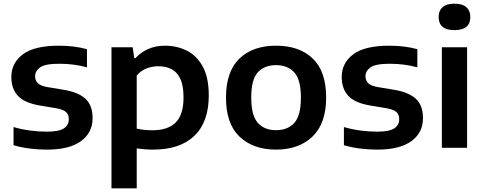

<svg xmlns="http://www.w3.org/2000/svg" viewBox="-20 -802 2626 1042"><path d="M235 10Q186 10 139.8 4Q93.5 -2 53.5 -14V-112.5Q139 -87.5 234 -87.5Q299.5 -87.5 326.5 -105.2Q353.5 -123 353.5 -154.5Q353.5 -179.5 339.2 -193.2Q325 -207 288 -214L195.5 -229.5Q112.5 -243.5 77 -282.2Q41.5 -321 41.5 -384Q41.5 -460 103.8 -507Q166 -554 300 -554Q383.5 -554 452 -535V-436.5Q381.5 -456 302.5 -456Q224.5 -456 197.5 -436.2Q170.5 -416.5 170.5 -388.5Q170.5 -366.5 184 -351.8Q197.5 -337 234 -330L327 -314.5Q405 -301.5 443.8 -266Q482.5 -230.5 482.5 -160.5Q482.5 -81.5 419.2 -35.8Q356 10 235 10Z M585 220V-545.5H700L708.5 -486.5H715Q742.5 -517 783.2 -535.5Q824 -554 875.5 -554Q940.5 -554 994.5 -526.8Q1048.5 -499.5 1080.8 -440Q1113 -380.5 1113 -283.5Q1113 -140 1035 -65Q957 10 810.5 10Q787 10 764 8Q741 6 722 3.5V220ZM806.5 -95Q891.5 -95 933.8 -137.5Q976 -180 976 -273Q976 -337.5 958.5 -374.5Q941 -411.5 910.2 -427Q879.5 -442.5 839 -442.5Q807 -442.5 775.8 -430.8Q744.5 -419 722 -392V-104Q739 -100 761.5 -97.5Q784 -95 806.5 -95Z M1478 10Q1354.5 10 1280.5 -60Q1206.5 -130 1206.5 -272Q1206.5 -413.5 1279 -483.8Q1351.5 -554 1478 -554Q1605 -554 1677.5 -484.2Q1750 -414.5 1750 -272.5Q1750 -131.5 1675.8 -60.8Q1601.5 10 1478 10ZM1478 -95.5Q1541.5 -95.5 1577.2 -135Q1613 -174.5 1613 -271.5Q1613 -370 1577 -409.2Q1541 -448.5 1478 -448.5Q1415 -448.5 1379.2 -409.5Q1343.5 -370.5 1343.5 -273Q1343.5 -175 1379.2 -135.2Q1415 -95.5 1478 -95.5Z M2028 10Q1979 10 1932.8 4Q1886.5 -2 1846.5 -14V-112.5Q1932 -87.5 2027 -87.5Q2092.5 -87.5 2119.5 -105.2Q2146.5 -123 2146.5 -154.5Q2146.5 -179.5 2132.2 -193.2Q2118 -207 2081 -214L1988.5 -229.5Q1905.5 -243.5 1870 -282.2Q1834.5 -321 1834.5 -384Q1834.5 -460 1896.8 -507Q1959 -554 2093 -554Q2176.5 -554 2245 -535V-436.5Q2174.5 -456 2095.5 -456Q2017.5 -456 1990.5 -436.2Q1963.5 -416.5 1963.5 -388.5Q1963.5 -366.5 1977 -351.8Q1990.5 -337 2027 -330L2120 -314.5Q2198 -301.5 2236.8 -266Q2275.5 -230.5 2275.5 -160.5Q2275.5 -81.5 2212.2 -35.8Q2149 10 2028 10Z M2378 0V-545.5H2515V0ZM2446.5 -638.5Q2360.5 -638.5 2360.5 -710Q2360.5 -744 2381.8 -763Q2403 -782 2446.5 -782Q2490 -782 2511.2 -763Q2532.5 -744 2532.5 -710Q2532.5 -638.5 2446.5 -638.5Z"/></svg>

Font: Encode Sans SemiExpanded SemiExpanded SemiBold
Style: Regular
Weight: 600
Width: 6
Designer: Multiple Designers
Foundry: Impallari Type
Version: Version 3.000; ttfautohint (v1.8.3) -l 8 -r 50 -G 200 -x 14 